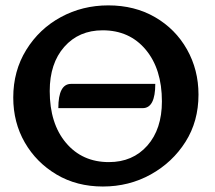

<svg xmlns="http://www.w3.org/2000/svg" viewBox="-20 -678 790 707"><path d="M505.4 -279.8H194.8Q194.8 -369.1 241.7 -369.1H551.8Q551.8 -279.8 505.4 -279.8ZM358.9 8.8Q262.7 8.8 188.2 -35.4Q113.8 -79.6 71.3 -153.3Q28.8 -227.1 28.8 -318.8Q28.8 -417 76.7 -494.4Q124.5 -571.8 204.1 -615Q283.7 -658.2 378.9 -658.2Q476.1 -658.2 551 -614.7Q626 -571.3 668.5 -496.1Q710.9 -420.9 710.9 -329.6Q710.9 -231.4 663.1 -155.8Q615.2 -80.1 535.2 -35.6Q455.1 8.8 358.9 8.8ZM380.9 -81.1Q468.8 -81.1 522.5 -141.8Q576.2 -202.6 576.2 -304.7Q576.2 -423.8 516.6 -495.1Q457 -566.4 357.9 -566.4Q270.5 -566.4 216.8 -505.6Q163.1 -444.8 163.1 -342.8Q163.1 -223.1 222.9 -152.1Q282.7 -81.1 380.9 -81.1Z"/></svg>

Font: Bainsley
Style: Bold
Weight: 700
Designer: Paul James MIller
Foundry: High-Logic / Made with FontCreator
Version: Version 1.411;March 28, 2021;FontCreator 13.0.0.2683 64-bit